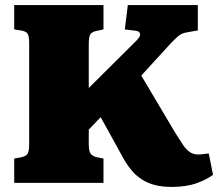

<svg xmlns="http://www.w3.org/2000/svg" viewBox="-20 -721 860 757"><path d="M657 16Q619 16 590.5 8.5Q562 1 539.5 -13.5Q517 -28 500 -48Q483 -68 468 -94L377 -259L330 -210V-153Q330 -125 337.5 -115Q345 -105 362 -101L388 -96V0H36V-96L64 -101Q82 -105 88.5 -114.5Q95 -124 95 -153V-551Q95 -579 88.5 -588.5Q82 -598 62 -601L36 -605V-701H388V-605L360 -599Q341 -595 335.5 -584.5Q330 -574 330 -548V-374L519 -562Q529 -572 531.5 -580Q534 -588 529.5 -593.5Q525 -599 513 -600L472 -605L484 -701H760V-601L720 -594Q706 -592 696.5 -587.5Q687 -583 678 -574.5Q669 -566 654 -551L537 -423L673 -194Q690 -167 702.5 -148.5Q715 -130 729 -121Q743 -112 760 -112Q772 -112 782 -113.5Q792 -115 803 -116L820 -32Q797 -14 756 1Q715 16 657 16Z"/></svg>

Font: Literata Black
Style: Regular
Weight: 900
Designer: Latin by Veronika Burian and Jose Scaglione. Greek by Irene Vlachou. Cyrillic by Vera Evstafieva.
Foundry: TypeTogether
Version: Version 3.103;gftools[0.9.29]